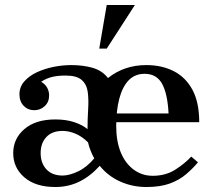

<svg xmlns="http://www.w3.org/2000/svg" viewBox="-20 -740 854 770"><path d="M592 -35Q644 -35 682 -59Q720 -83 747 -112L774 -89Q753 -64 726 -41Q699 -18 661 -4Q623 10 567 10Q511 10 462 -12Q413 -34 380 -75Q342 -33 298 -11.5Q254 10 202 10Q123 10 78 -28.5Q33 -67 33 -126Q33 -184 78 -222.5Q123 -261 202 -261Q245 -261 278 -250Q311 -239 331 -222Q331 -263 333.5 -301.5Q336 -340 332 -370.5Q328 -401 308 -419Q288 -437 243 -437Q212 -437 189 -431.5Q166 -426 145 -412Q161 -403 169 -388.5Q177 -374 177 -357Q177 -331 159.5 -314.5Q142 -298 117 -298Q92 -298 75 -315.5Q58 -333 58 -362Q58 -391 77 -413Q96 -435 126.5 -449.5Q157 -464 193.5 -471.5Q230 -479 266 -479Q313 -479 351.5 -468Q390 -457 413 -427Q478 -479 567 -479Q629 -479 677 -454.5Q725 -430 752 -379.5Q779 -329 779 -250H426V-285H656Q652 -364 630 -404Q608 -444 560 -444Q521 -444 496 -418Q471 -392 458.5 -344.5Q446 -297 446 -235Q446 -173 464.5 -128.5Q483 -84 516.5 -59.5Q550 -35 592 -35ZM231 -36Q258 -36 293 -52.5Q328 -69 358 -105Q341 -135 333 -169Q309 -193 282.5 -204Q256 -215 231 -215Q189 -215 166 -190.5Q143 -166 143 -126Q143 -86 166 -61Q189 -36 231 -36ZM378 -545 408 -720H521L408 -545Z"/></svg>

Font: Brygada 1918 SemiBold
Style: Regular
Weight: 600
Designer: Mateusz Machalski | Borys Kosmynka | Przemek Hoffer
Foundry: NIEPODLEGLA 2018
Version: Version 3.006